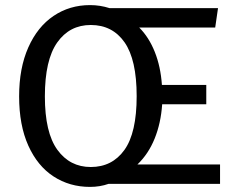

<svg xmlns="http://www.w3.org/2000/svg" viewBox="-20 -721 937 753"><path d="M843 0H406Q372 12 333 12Q253 12 190 -29Q127 -70 91 -150Q55 -230 55 -343Q55 -454 91 -535Q127 -616 190 -658.5Q253 -701 333 -701Q373 -701 410 -689H835L824 -613H526Q564 -575 587 -517.5Q610 -460 615 -388H789V-312H616Q611 -238 586.5 -177.5Q562 -117 519 -76H843ZM336 -66Q420 -66 468 -133Q516 -200 516 -344Q516 -487 468.5 -555Q421 -623 336 -623Q253 -623 204.5 -554.5Q156 -486 156 -343Q156 -201 205 -133.5Q254 -66 336 -66Z"/></svg>

Font: FiraGOUPP
Style: Medium
Weight: 400
Designer: bBox Type
Foundry: bBox Type GmbH
Version: Version 1.001